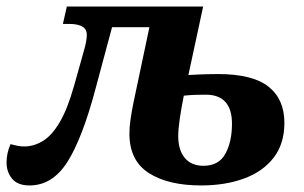

<svg xmlns="http://www.w3.org/2000/svg" viewBox="-55 -556 929 586"><path d="M35 10Q-1 10 -18 -10.5Q-35 -31 -35 -60Q-35 -88 -23 -116Q-12 -113 -1.5 -111Q9 -109 19 -109Q48 -109 75.5 -125.5Q103 -142 127 -182.5Q151 -223 171 -294L200 -397Q210 -431 210 -450Q210 -483 156 -483H137L149 -536H565L520 -327Q554 -329 576 -329.5Q598 -330 610 -330Q716 -330 764.5 -291.5Q813 -253 813 -181Q813 -117 780 -74.5Q747 -32 689.5 -11Q632 10 559 10Q458 10 399 -28Q340 -66 340 -148Q340 -169 343.5 -192.5Q347 -216 352 -241L401 -473H287L236 -283Q196 -133 150.5 -61.5Q105 10 35 10ZM566 -50Q613 -50 633 -87Q653 -124 653 -178Q653 -267 573 -267Q554 -267 539.5 -266.5Q525 -266 506 -264Q498 -224 493.5 -192.5Q489 -161 489 -141Q489 -98 509 -74Q529 -50 566 -50Z"/></svg>

Font: Noto Serif
Style: Bold Italic
Weight: 700
Italic angle: -12°
Designer: Monotype Design Team
Foundry: Monotype Imaging Inc.
Version: Version 2.013